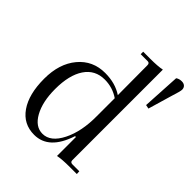

<svg xmlns="http://www.w3.org/2000/svg" viewBox="-192 -799 931 931"><g transform="rotate(45 273.5 -333.0)"><path d="M517 -678Q531 -678 539 -670.5Q547 -663 547 -650Q547 -639 530 -586L496 -470L476 -474L487 -669Q499 -678 517 -678ZM427 -18H474L475 0H427Q373 0 345 6V-124H339Q295 12 194 12Q120 12 78 -48.5Q36 -109 36 -215Q36 -318 88.5 -381Q141 -444 226 -444Q296 -444 345 -411L344 -615Q344 -630 331 -630H283V-647H330Q384 -647 412 -653V-32Q412 -18 427 -18ZM219 -20Q274 -20 310 -91.5Q346 -163 345 -268V-390Q301 -420 247 -420Q181 -420 145 -366.5Q109 -313 109 -217Q109 -130 139.5 -75Q170 -20 219 -20Z"/></g></svg>

Font: Arapey Thin
Style: Regular
Weight: 100
Designer: Eduardo Rodriguez Tunni
Foundry: Eduardo Rodriguez Tunni
Version: Version 4.000;hotconv 1.0.109;makeotfexe 2.5.65596